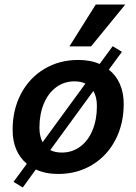

<svg xmlns="http://www.w3.org/2000/svg" viewBox="-20 -761 602 852"><path d="M529 -300Q529 -211 492 -140Q455 -69 388.5 -29Q322 11 238 11Q182 11 139 -9L81 71L40 46L99 -34Q36 -88 36 -185Q36 -274 73 -344.5Q110 -415 176.5 -455Q243 -495 327 -495Q382 -495 422 -477L480 -556L521 -531L463 -452Q495 -427 512 -388Q529 -349 529 -300ZM169 -130 359 -390Q339 -400 310 -400Q265 -400 229.5 -374Q194 -348 174.5 -301Q155 -254 155 -195Q155 -156 169 -130ZM410 -290Q410 -332 394 -357L203 -95Q225 -84 254 -84Q300 -84 335.5 -110Q371 -136 390.5 -183Q410 -230 410 -290ZM405 -741H536L384 -555H288Z"/></svg>

Font: Niramit SemiBold
Style: Italic
Weight: 600
Italic angle: -10°
Designer: Katatrad Aksorn Co.,Ltd.
Foundry: Cadson Demak Co.,Ltd.
Version: Version 1.001; ttfautohint (v1.6)